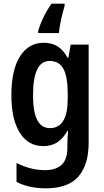

<svg xmlns="http://www.w3.org/2000/svg" viewBox="-20 -786 568 1046"><path d="M218 -553Q261 -553 292.5 -534Q324 -515 347 -473H353L365 -543H463V-9Q463 112 407 176Q351 240 229 240Q138 240 70 205V102Q147 141 226 141Q284 141 315.5 112Q347 83 347 18V4Q347 -11 348 -32.5Q349 -54 351 -73H347Q324 -31 292 -10.5Q260 10 215 10Q134 10 88 -62.5Q42 -135 42 -269Q42 -405 89 -479Q136 -553 218 -553ZM250 -454Q160 -454 160 -267Q160 -176 183 -132Q206 -88 252 -88Q349 -88 349 -249V-274Q349 -368 325.5 -411Q302 -454 250 -454ZM332 -754Q322 -721 312.5 -678Q303 -635 301 -606H188V-616Q197 -651 217 -692Q237 -733 261 -766H332Z"/></svg>

Font: Noto Sans Myanmar UI Condensed SemiBold
Style: Regular
Weight: 600
Width: 3
Designer: Monotype Design Team
Foundry: Monotype Imaging Inc.
Version: Version 2.103; ttfautohint (v1.8.4.7-5d5b)